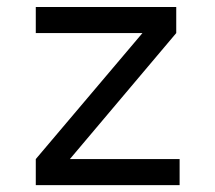

<svg xmlns="http://www.w3.org/2000/svg" viewBox="-20 -538 626 558"><path d="M84 0V-75.7L394 -441.9H84V-517.6H492.2V-441.9L183.1 -75.7H502V0Z"/></svg>

Font: Cascadia Code PL SemiLight
Style: Regular
Weight: 350
Monospace: yes
Designer: Aaron Bell
Foundry: Saja Typeworks
Version: Version 2404.023; ttfautohint (v1.8.4)